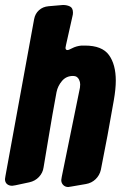

<svg xmlns="http://www.w3.org/2000/svg" viewBox="-53 -751 493 771"><path d="M236 -557Q253 -566 274 -568H288Q357 -568 384.5 -530Q412 -492 412 -427Q412 -394 404 -348Q392 -278 379 -208.5Q366 -139 352 -69Q347 -47 331 -31.5Q315 -16 292 -12L234 -2Q224 0 221 0Q209 0 201 -8Q193 -16 193 -28Q193 -31 195 -41L265 -384Q269 -399 269 -412Q269 -422 264.5 -431Q260 -440 252 -444Q246 -446 240 -446Q213 -446 196 -426Q179 -406 174 -381Q156 -284 143 -204.5Q130 -125 122 -79Q119 -57 103.5 -40.5Q88 -24 65 -19L9 -7Q-1 -5 -4 -5Q-17 -5 -25 -12Q-33 -19 -33 -32Q-33 -35 -31 -45L84 -674Q88 -696 103.5 -710Q119 -724 142 -726L200 -731Q216 -731 228 -725Q240 -719 240 -700Q240 -696 239.5 -693Q239 -690 238 -686L212 -570Q210 -562 210 -559Q210 -550 218 -550Q223 -550 236 -557Z"/></svg>

Font: Bangerz 2
Style: Regular
Weight: 400
Designer: vernon adams
Foundry: Vernon Adams
Version: Version 2.10;December 28, 2023;FontCreator 13.0.0.2683 64-bi